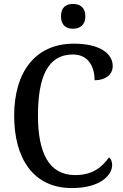

<svg xmlns="http://www.w3.org/2000/svg" viewBox="-20 -946 626 976"><path d="M351 -800C385 -800 414 -818 414 -863C414 -909 385 -926 351 -926C316 -926 290 -909 290 -863C290 -818 316 -800 351 -800ZM345 10C492 10 550 -57 550 -107C550 -125 544 -139 534 -146C501 -100 455 -56 362 -56C228 -56 173 -170 173 -358C173 -554 222 -669 351 -669C433 -669 461 -601 461 -538C516 -538 553 -567 553 -610C553 -674 487 -724 356 -724C156 -724 52 -576 52 -358C52 -137 152 10 345 10Z"/></svg>

Font: Noto Serif Devanagari SemiCondensed Medium
Style: Regular
Weight: 500
Width: 4
Designer: Universal Thirst, Indian Type Foundry and the Monotype Design Team
Foundry: Monotype Imaging Inc.
Version: Version 2.004